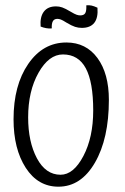

<svg xmlns="http://www.w3.org/2000/svg" viewBox="-20 -693 471 723"><path d="M31 -244Q31 -372 86.5 -452.5Q142 -533 230 -533Q304 -533 347 -474.5Q390 -416 390 -317Q390 -171 337.5 -80.5Q285 10 200 10Q123 10 77 -61Q31 -132 31 -244ZM331 -277Q331 -384 303 -436Q275 -488 217 -488Q164 -488 125 -419Q86 -350 86 -251Q86 -159 119 -97Q152 -35 208 -35Q257 -35 294 -105.5Q331 -176 331 -277ZM246 -649Q261 -640 268.5 -637.5Q276 -635 282 -635Q296 -635 301 -643.5Q306 -652 305 -673Q316 -674 325 -672Q334 -670 347 -664Q350 -626 335 -607Q320 -588 288 -588Q275 -588 262.5 -592Q250 -596 230 -608Q216 -617 209 -619.5Q202 -622 196 -622Q184 -622 179 -613Q174 -604 175 -586Q164 -585 153.5 -587Q143 -589 133 -593Q130 -629 145 -649Q160 -669 191 -669Q203 -669 214.5 -665Q226 -661 246 -649Z"/></svg>

Font: Atma Light
Style: Regular
Weight: 300
Designer: Gregori Vincens, Jeremie Hornus, Riccardo Olocco, Yoann Minet.
Foundry: black foundry
Version: Version 1.102;PS 1.100;hotconv 1.0.86;makeotf.lib2.5.63406